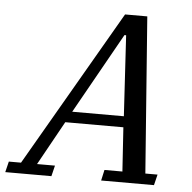

<svg xmlns="http://www.w3.org/2000/svg" viewBox="-103 -749 802 800"><g transform="rotate(5 298.0 -349.0)"><path d="M-41 -45H10L388 -698H481L530 -45H581L570 0H349L359 -45H434L422 -229H179L77 -45H152L141 0H-52ZM204 -275H420L400 -612H393Z"/></g></svg>

Font: IBM Plex Serif Text
Style: Italic
Weight: 450
Italic angle: -14°
Designer: Mike Abbink, Paul van der Laan, Pieter van Rosmalen
Foundry: Bold Monday
Version: Version 3.001